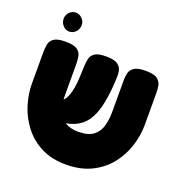

<svg xmlns="http://www.w3.org/2000/svg" viewBox="-136 -868 960 1008"><g transform="rotate(20 343.5 -364.0)"><path d="M340 20Q259 20 200.5 -10.5Q142 -41 103.5 -91Q65 -141 46.5 -201Q28 -261 28 -320V-494Q28 -517 32 -538Q36 -559 55 -572.5Q74 -586 120 -586Q166 -586 185 -572.5Q204 -559 208 -538Q212 -517 212 -493V-320Q212 -269 226 -234.5Q240 -200 269 -182Q298 -164 342 -164Q398 -164 426.5 -186Q455 -208 465 -244Q475 -280 475 -321V-499Q475 -521 479.5 -540.5Q484 -560 503.5 -573Q523 -586 567 -586Q613 -586 632 -572Q651 -558 655 -537Q659 -516 659 -493V-318Q659 -258 640 -198.5Q621 -139 582 -89.5Q543 -40 482.5 -10Q422 20 340 20ZM140 -179V-288H188Q203 -288 214 -298Q225 -308 233.5 -328.5Q242 -349 247 -379.5Q252 -410 253 -450L255 -500Q256 -522 260.5 -541.5Q265 -561 283.5 -573.5Q302 -586 347 -586Q391 -586 410.5 -572.5Q430 -559 434 -537.5Q438 -516 436 -492L434 -456Q429 -389 416.5 -337Q404 -285 379.5 -250Q355 -215 313 -197Q271 -179 208 -179ZM118 -642Q98 -642 83 -658Q68 -674 68 -696Q68 -717 83 -732.5Q98 -748 118 -748Q138 -748 153.5 -732.5Q169 -717 169 -696Q169 -674 154 -658Q139 -642 118 -642Z"/></g></svg>

Font: Fredoka SemiCondensed
Style: Bold
Weight: 700
Width: 4
Designer: Ben Nathan
Foundry: Milena B. Brandão, Ben Nathan
Version: Version 2.001